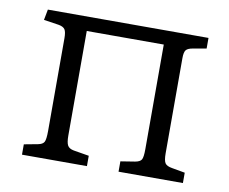

<svg xmlns="http://www.w3.org/2000/svg" viewBox="-62 -582 784 658"><g transform="rotate(10 330.0 -252.5)"><path d="M53 0V-36L101 -45Q117 -48 122 -57Q127 -66 127 -96V-418Q127 -440 121.5 -448.5Q116 -457 100 -460L47 -468L54 -505H613V-468L567 -460Q549 -457 543 -449.5Q537 -442 537 -421V-90Q537 -65 543 -56Q549 -47 568 -44L613 -36V0H389V-36L439 -44Q456 -47 461 -55.5Q466 -64 466 -92V-456H198V-92Q198 -68 203.5 -58Q209 -48 225 -45L279 -36V0Z"/></g></svg>

Font: Literata 12pt Light
Style: Regular
Weight: 300
Designer: Latin by Veronika Burian and Jose Scaglione. Greek by Irene Vlachou. Cyrillic by Vera Evstafieva.
Foundry: TypeTogether
Version: Version 3.002